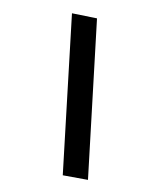

<svg xmlns="http://www.w3.org/2000/svg" viewBox="-167 -894 905 1117"><g transform="rotate(20 286.0 -335.0)"><path d="M361 128 508 103 236 -798 89 -776Z"/></g></svg>

Font: Geom Black
Style: Bold Italic
Weight: 900
Italic angle: -10°
Version: Version 1.102